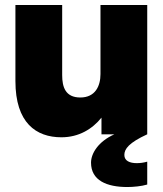

<svg xmlns="http://www.w3.org/2000/svg" viewBox="-20 -540 654 772"><path d="M230 -238V-520H42V-214C42 -46 125 12 227 12C298 12 352 -22 388 -67V0H440C375 29 346 77 346 114C346 186 410 212 492 212C515 212 549 209 572 202V110C558 114 544 116 530 116C502 116 480 107 480 83C480 59 498 34 572 0V-520H384V-242C384 -194 363 -148 303 -148C243 -148 230 -190 230 -238Z"/></svg>

Font: Aspekta 900
Style: Regular
Weight: 900
Designer: Ivo Dolenc
Version: Version 2.000